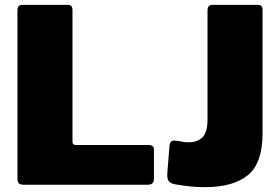

<svg xmlns="http://www.w3.org/2000/svg" viewBox="-20 -762 1150 792"><path d="M52 -719Q52 -742 71 -742H261Q279 -742 279 -721V-178Q279 -164 291 -164H592Q615 -164 615 -145V-22Q615 -13 609 -6.5Q603 0 590 0H79Q63 0 57.5 -6Q52 -12 52 -25V-719ZM1063 -212Q1063 -89 1002.5 -39.5Q942 10 825 10Q794 10 764.5 7Q735 4 701 -2Q684 -5 676.5 -14.5Q669 -24 670 -45L679 -159Q681 -185 703 -182Q715 -181 728.5 -178Q742 -175 758 -175Q795 -175 815.5 -196Q836 -217 836 -268V-719Q836 -742 856 -742H1045Q1063 -742 1063 -721V-212Z"/></svg>

Font: Libre Franklin Thin Black
Style: Regular
Weight: 900
Version: Version 3.000